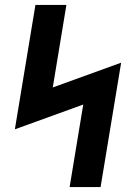

<svg xmlns="http://www.w3.org/2000/svg" viewBox="-20 -755 540 775"><path d="M261 0 316 -333 40 -233 123 -735H248L193 -402L469 -502L386 0Z"/></svg>

Font: Iosevka SS18 Extrabold
Style: Italic
Weight: 800
Italic angle: -9°
Monospace: yes
Designer: Belleve Invis
Foundry: Belleve Invis
Version: Version 25.1.1; ttfautohint (v1.8.4)